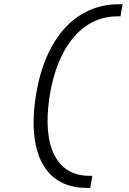

<svg xmlns="http://www.w3.org/2000/svg" viewBox="-20 -812 626 929"><path d="M573.2 -791.5H554.7C347.7 -791.5 199.2 -628.9 154.3 -354C108.4 -70.3 199.2 97.2 398.4 97.2H416.5L426.8 38.6H411.6C253.9 38.6 182.6 -103.5 219.7 -344.2C257.8 -588.4 379.9 -732.9 548.3 -732.9H563Z"/></svg>

Font: Cascadia Mono PL Light
Style: Italic
Weight: 300
Italic angle: -10°
Monospace: yes
Designer: Aaron Bell
Foundry: Saja Typeworks
Version: Version 2404.023